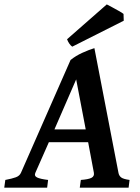

<svg xmlns="http://www.w3.org/2000/svg" viewBox="-44 -865 647 885"><path d="M207 -268.6H351.1L307.1 -499ZM362.3 -209.5H181.2L119.1 -68.8Q112.3 -54.2 126.7 -47.1Q141.1 -40 177.7 -35.6L173.3 0H-24.4L-19.5 -35.6Q11.7 -41.5 29.1 -47.9Q46.4 -54.2 52.7 -68.8L281.2 -588.4Q305.2 -607.9 335.9 -621.8Q366.7 -635.7 391.1 -643.1L502 -68.8Q504.4 -55.2 514.2 -47.4Q523.9 -39.6 553.2 -35.6L548.8 0H323.7L328.6 -35.6Q363.8 -38.1 377.7 -45.4Q391.6 -52.7 388.7 -68.8ZM525.4 -800.8 526.4 -769.5 289.1 -649.9Q282.2 -654.3 275.6 -663.8Q269 -673.3 265.1 -684.1L448.2 -844.7Q455.1 -841.3 471.7 -832.3Q488.3 -823.2 504.4 -814.2Q520.5 -805.2 525.4 -800.8Z"/></svg>

Font: Gentium Plus
Style: Bold Italic
Weight: 700
Italic angle: -8°
Designer: Victor Gaultney, Annie Olsen, Iska Routamaa, Becca Hirsbrunner
Foundry: SIL International
Version: Version 6.101